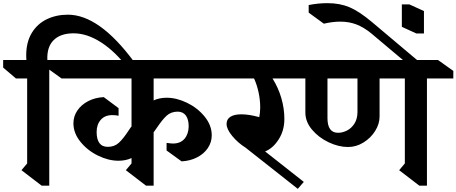

<svg xmlns="http://www.w3.org/2000/svg" viewBox="-44 -1166 2891 1216"><path d="M804 -776 766 -734Q686 -840 596.5 -897.5Q507 -955 422 -955Q339 -955 295.5 -911.5Q252 -868 256 -786H268V10H220L92 -88L128 -131V-669H57L-24 -738V-786H123Q122 -796 122 -815Q122 -899 157 -957Q192 -1015 252 -1044Q312 -1073 386 -1073Q584 -1073 804 -776Z M929 -530Q965 -547 1012 -547Q1075 -547 1141.5 -514.5Q1208 -482 1252.5 -427Q1297 -372 1297 -309Q1297 -265 1272.5 -228.5Q1248 -192 1204.5 -169.5Q1161 -147 1106 -144L1011 -213V-261Q1041 -257 1051 -257Q1099 -257 1124.5 -287Q1150 -317 1151 -365Q1151 -410 1133 -434.5Q1115 -459 1080 -459Q1038 -458 1011 -433Q984 -408 951 -359Q944 -350 932 -332L929 -329V10H881L753 -88L789 -131V-165Q753 -148 706 -148Q643 -148 576.5 -180.5Q510 -213 465.5 -268Q421 -323 421 -385Q421 -429 445.5 -465.5Q470 -502 513.5 -525Q557 -548 613 -551L707 -481V-433Q688 -437 667 -437Q620 -437 594 -407Q568 -377 568 -330Q568 -284 585.5 -260Q603 -236 639 -236Q681 -236 709 -262Q737 -288 769 -337L786 -362L789 -365V-669H346L250 -738V-786H1373L1469 -717V-669H929Z M1682 -669Q1719 -610 1738 -544Q1757 -478 1757 -413Q1757 -339 1720.5 -282.5Q1684 -226 1635 -207L1880 -14L1842 30L1511 -231Q1463 -261 1427 -304.5Q1391 -348 1391 -381Q1391 -411 1415.5 -426.5Q1440 -442 1484 -442Q1534 -442 1598 -424Q1604 -453 1604 -485Q1604 -533 1593.5 -581.5Q1583 -630 1565 -669H1310L1209 -738V-786H1811L1913 -717V-669Z M2660 -669V10H2612L2484 -88L2520 -131V-669H2360V-428Q2360 -381 2332 -336.5Q2304 -292 2258 -263.5Q2212 -235 2160 -235Q2100 -235 2037 -265Q1974 -295 1932 -345Q1890 -395 1890 -453V-669H1815L1718 -738V-786H2730L2827 -717V-669ZM2030 -669V-418Q2030 -325 2097 -325Q2125 -325 2153 -339Q2181 -353 2200 -382Q2219 -411 2220 -453V-669Z M2311 -1027 2609 -776 2572 -732 2308 -954Q2259 -994 2212.5 -1011.5Q2166 -1029 2111 -1029Q2063 -1029 2007 -1016L1911 -1086V-1134Q1970 -1146 2030 -1146Q2109 -1146 2170 -1120Q2231 -1094 2311 -1027ZM2641 -954H2593L2501 -996V-1138H2549L2641 -1096Z"/></svg>

Font: Inknut Antiqua SemiBold
Style: Regular
Weight: 600
Designer: Claus Eggers Sørensen
Foundry: Claus Eggers Sørensen
Version: Version 1.003; ttfautohint (v1.8.2) -l 8 -r 50 -G 200 -x 14 